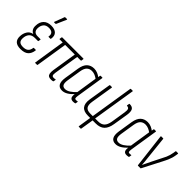

<svg xmlns="http://www.w3.org/2000/svg" viewBox="36 -1501 2492 2492"><g transform="rotate(45 1282.0 -255.0)"><path d="M157 8Q93 8 63 -20.5Q33 -49 35 -104Q36 -156 61 -197Q86 -238 135 -248V-250Q108 -261 94 -286Q80 -311 82 -347Q83 -413 120.5 -452Q158 -491 228 -491Q292 -491 323 -459.5Q354 -428 344 -369Q343 -362 338 -362H304Q300 -362 301 -369Q308 -408 288 -428.5Q268 -449 225 -449Q174 -449 149.5 -418.5Q125 -388 124 -342Q123 -306 141.5 -286.5Q160 -267 197 -267H250Q256 -267 255 -261L250 -233Q249 -227 244 -227H189Q133 -227 106.5 -194.5Q80 -162 79 -109Q78 -71 97.5 -52.5Q117 -34 162 -34Q209 -34 234 -54.5Q259 -75 265 -120Q266 -126 271 -126H304Q310 -126 310 -119Q302 -57 266 -24.5Q230 8 157 8ZM222 -546Q219 -546 218 -548.5Q217 -551 219 -554L270 -689Q271 -692 273 -693.5Q275 -695 280 -695H310Q314 -695 315 -692.5Q316 -690 314 -686L255 -552Q253 -546 244 -546Z M713 8Q689 8 673 -2Q657 -12 652 -36.5Q647 -61 653 -102L707 -441H530L461 -6Q460 0 454 0H422Q416 0 417 -6L485 -441H429Q423 -441 424 -448L428 -475Q429 -483 436 -483H822Q829 -483 827 -475L823 -448Q822 -441 815 -441H751L696 -95Q691 -60 698 -46.5Q705 -33 724 -33Q732 -33 740.5 -33.5Q749 -34 757 -36Q765 -39 763 -31L758 -3Q757 3 751 4Q744 6 734.5 7Q725 8 713 8Z M918 8Q866 8 844.5 -28.5Q823 -65 834 -139L866 -341Q879 -420 917.5 -455.5Q956 -491 1014 -491Q1048 -491 1079 -478Q1110 -465 1135 -444L1128 -403Q1100 -425 1072.5 -436.5Q1045 -448 1016 -448Q974 -448 946.5 -422Q919 -396 909 -334L878 -138Q870 -83 883.5 -58.5Q897 -34 933 -34Q966 -34 1003 -57.5Q1040 -81 1083 -128L1078 -85Q1034 -38 995.5 -15Q957 8 918 8ZM1122 8Q1089 8 1076 -11.5Q1063 -31 1069 -73L1073 -96V-107L1121 -417L1126 -434L1133 -475Q1135 -483 1140 -483H1170Q1176 -483 1175 -475L1114 -87Q1110 -56 1114 -45Q1118 -34 1135 -34Q1143 -34 1150 -35Q1157 -36 1163 -37Q1169 -39 1167 -31L1163 -4Q1162 3 1155 4Q1149 5 1140.5 6.5Q1132 8 1122 8Z M1407 185Q1401 185 1402 179L1430 0H1388Q1309 0 1276 -42Q1243 -84 1256 -167L1306 -475Q1307 -483 1313 -483H1345Q1351 -483 1350 -475L1300 -165Q1290 -101 1311.5 -71Q1333 -41 1391 -41H1437L1531 -634Q1533 -640 1538 -640H1570Q1577 -640 1575 -634L1480 -41H1534Q1592 -41 1622 -71Q1652 -101 1663 -165L1695 -367Q1702 -411 1694 -429.5Q1686 -448 1658 -449Q1652 -449 1653 -456L1658 -484Q1659 -491 1664 -491Q1716 -491 1732.5 -460.5Q1749 -430 1739 -366L1706 -164Q1693 -81 1651.5 -40.5Q1610 0 1530 0H1475L1446 179Q1445 185 1439 185Z M1901 8Q1849 8 1827.5 -28.5Q1806 -65 1817 -139L1849 -341Q1862 -420 1900.5 -455.5Q1939 -491 1997 -491Q2031 -491 2062 -478Q2093 -465 2118 -444L2111 -403Q2083 -425 2055.5 -436.5Q2028 -448 1999 -448Q1957 -448 1929.5 -422Q1902 -396 1892 -334L1861 -138Q1853 -83 1866.5 -58.5Q1880 -34 1916 -34Q1949 -34 1986 -57.5Q2023 -81 2066 -128L2061 -85Q2017 -38 1978.5 -15Q1940 8 1901 8ZM2105 8Q2072 8 2059 -11.5Q2046 -31 2052 -73L2056 -96V-107L2104 -417L2109 -434L2116 -475Q2118 -483 2123 -483H2153Q2159 -483 2158 -475L2097 -87Q2093 -56 2097 -45Q2101 -34 2118 -34Q2126 -34 2133 -35Q2140 -36 2146 -37Q2152 -39 2150 -31L2146 -4Q2145 3 2138 4Q2132 5 2123.5 6.5Q2115 8 2105 8Z M2308 0Q2303 0 2302 -6L2246 -475Q2245 -483 2251 -483H2287Q2292 -483 2292 -477L2325 -165Q2329 -134 2331.5 -105Q2334 -76 2336 -45H2337Q2352 -76 2366.5 -106Q2381 -136 2396 -167L2459 -292Q2476 -323 2486 -346.5Q2496 -370 2503 -394Q2510 -418 2515 -447L2519 -475Q2521 -483 2526 -483H2559Q2566 -483 2564 -475L2560 -447Q2555 -415 2547 -388.5Q2539 -362 2527 -334.5Q2515 -307 2496 -271L2358 -4Q2356 0 2352 0Z"/></g></svg>

Font: Sofia Sans Condensed Light
Style: Italic
Weight: 300
Italic angle: -9°
Version: Version 4.100